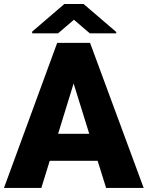

<svg xmlns="http://www.w3.org/2000/svg" viewBox="-21 -921 725 941"><path d="M548.8 -764.2V-757.8H418.9L341.3 -824.2L263.7 -757.8H136.7V-766.1L294.4 -901.4H388.7ZM457.5 -132.8H222.7L181.6 0H-1.5L259.3 -710.9H420.4L683.1 0H499ZM263.7 -265.1H416.5L339.8 -511.7Z"/></svg>

Font: TypoPRO Roboto
Style: Regular
Weight: 900
Designer: Google
Version: Version 2.136; 2016